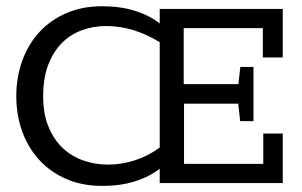

<svg xmlns="http://www.w3.org/2000/svg" viewBox="-20 -592 978 621"><path d="M894.5 -563V-406.2H830.1V-501H574.2V-319.8H751L757.3 -375.5H799.8V-200.2H756.8L750.5 -256.8H575.2V-62H831.5V-160.2H894.5V0H496.6V-46.4Q462.9 -20 416.3 -5.4Q369.6 9.3 310.5 9.3Q245.6 9.3 194.1 -13.2Q142.6 -35.6 106.7 -75Q70.8 -114.3 51.8 -167Q32.7 -219.7 32.7 -280.8Q32.7 -341.8 51.8 -395Q70.8 -448.2 106.7 -487.5Q142.6 -526.9 194.1 -549.3Q245.6 -571.8 310.5 -571.8Q369.6 -571.8 416.3 -557.1Q462.9 -542.5 496.6 -516.1V-563ZM119.6 -280.8Q119.6 -223.6 137 -181.9Q154.3 -140.1 183.1 -113Q211.9 -85.9 250 -72.8Q288.1 -59.6 329.1 -59.6Q372.1 -59.6 415.3 -73.2Q458.5 -86.9 496.6 -114.7V-455.6Q453.6 -481.9 410.2 -494.9Q366.7 -507.8 323.7 -507.8Q281.7 -507.8 244.6 -494.1Q207.5 -480.5 179.7 -452.4Q151.9 -424.3 135.7 -381.6Q119.6 -338.9 119.6 -280.8Z"/></svg>

Font: Rokkitt
Style: Regular
Weight: 400
Version: Version 1.2; ttfautohint (v1.5) -l 7 -r 28 -G 50 -x 13 -D la